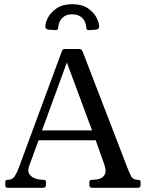

<svg xmlns="http://www.w3.org/2000/svg" viewBox="-20 -893 694 913"><path d="M584.8 -97.8Q594.2 -73.8 602.9 -55.9Q611.5 -38 635.5 -38Q644.5 -38 646.5 -34.5Q648.5 -31 648.5 -25V-13Q648.5 0 635.5 0H418Q405 0 405 -13V-25Q405 -31 407 -34.5Q409 -38 418 -38Q459 -38 473.9 -56.5Q488.8 -75 476 -110.5L429.2 -242.5L453 -226H148.5L169.8 -243.2L118.8 -104.5Q107 -72.8 128.1 -55.4Q149.2 -38 185.5 -38Q194.5 -38 196.5 -34.5Q198.5 -31 198.5 -25V-13Q198.5 0 185.5 0H18Q5 0 5 -13V-25Q5 -31 7 -34.5Q9 -38 18 -38Q39.8 -38 50.6 -55.8Q61.5 -73.5 72 -102.2L274 -649Q277 -660 289 -660H357.5Q367.5 -660 372.5 -649ZM175.5 -261V-273H425L424 -256L290.5 -615.8H305.2ZM323.5 -873Q369.5 -873 397.5 -853.9Q425.5 -834.8 438.5 -810.1Q451.5 -785.5 451.5 -767Q451.5 -760 447.8 -756.5Q444 -753 436.5 -752Q431 -751.8 421.5 -750.8Q412 -749.8 406.5 -749.8Q397.5 -749 394 -752Q390.5 -755 390.2 -765Q387.2 -792.2 370.2 -808.6Q353.2 -825 323.5 -825Q294 -825 277 -808.6Q260 -792.2 257 -765Q256.8 -755 253.2 -752Q249.8 -749 240.8 -749.8Q235.2 -749.8 225.8 -750.8Q216.2 -751.8 210.5 -752Q195.5 -754 195.5 -767Q195.5 -785.5 208.6 -810.1Q221.8 -834.8 250.1 -853.9Q278.5 -873 323.5 -873Z"/></svg>

Font: Young Serif Light
Style: Regular
Weight: 300
Designer: Bastien Sozeau
Foundry: NBR — Bastien Sozeau
Version: Version 5.001